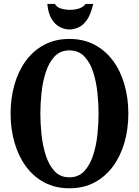

<svg xmlns="http://www.w3.org/2000/svg" viewBox="-20 -976 728 1006"><path d="M343.5 10.5Q269.5 10.5 212 -20.2Q154.5 -51 115.2 -105Q76 -159 55.8 -229.8Q35.5 -300.5 35.5 -381Q35.5 -461.5 55.8 -532.5Q76 -603.5 115.2 -657.2Q154.5 -711 212 -741.5Q269.5 -772 343.5 -772Q418 -772 475.5 -741.5Q533 -711 572.5 -657.2Q612 -603.5 632.2 -532.5Q652.5 -461.5 652.5 -381Q652.5 -300.5 632.2 -229.8Q612 -159 572.5 -105Q533 -51 475.5 -20.2Q418 10.5 343.5 10.5ZM343.5 -47Q391.5 -47 421.5 -79.2Q451.5 -111.5 468 -162.5Q484.5 -213.5 490.5 -271.5Q496.5 -329.5 496.5 -381Q496.5 -432 490.5 -489.5Q484.5 -547 468.5 -597.5Q452.5 -648 422.2 -680Q392 -712 343.5 -712Q295.5 -712 265.8 -680Q236 -648 219.8 -597.5Q203.5 -547 197.5 -489.5Q191.5 -432 191.5 -381Q191.5 -329.5 197.5 -271.5Q203.5 -213.5 219.8 -162.5Q236 -111.5 265.8 -79.2Q295.5 -47 343.5 -47ZM344 -821.5Q319.5 -821.5 294.2 -834Q269 -846.5 250.8 -876Q232.5 -905.5 228 -955.5H267.5Q277 -938.5 298.8 -931.5Q320.5 -924.5 346.5 -924.5Q372 -924.5 394 -931.5Q416 -938.5 429 -955.5H468.5Q454.5 -895.5 432.2 -867Q410 -838.5 386 -830Q362 -821.5 344 -821.5Z"/></svg>

Font: Libre Caslon Condensed
Style: Bold
Weight: 700
Designer: Pablo Impallari, Rodrigo Fuenzalida, Katja Schimmel, Ertekin Erdin
Foundry: Pablo Impallari, Rodrigo Fuenzalida
Version: Version 2.000; ttfautohint (v1.8.4.7-5d5b);gftools[0.9.33]